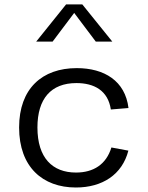

<svg xmlns="http://www.w3.org/2000/svg" viewBox="-20 -822 660 854"><path d="M551 -152 475.5 -166C452.5 -90.5 395.5 -54.5 318 -54.5C213.5 -54.5 146.5 -119.5 146.5 -255C146.5 -382.5 206.5 -452.5 320 -452.5C398.5 -452.5 460.5 -419.5 473 -335L551.5 -341.5C537 -462 444 -519 321.5 -519C167.5 -519 65 -428 65 -255C65 -79 170 12 317.5 12C435.5 12 523.5 -45.5 551 -152ZM141 -637H214L310 -764.5L406 -637H479.5L346 -802.5H274Z"/></svg>

Font: Monaspace Neon Light
Style: Regular
Weight: 300
Designer: Riley Cran & the Lettermatic Team
Foundry: Lettermatic
Version: Version 1.200 (Monaspace Neon)